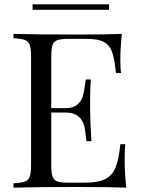

<svg xmlns="http://www.w3.org/2000/svg" viewBox="-20 -864 649 884"><path d="M561 0Q493 -3 332 -3Q140 -3 42 0V-20Q78 -22 94.5 -28Q111 -34 117 -51Q123 -68 123 -106V-602Q123 -640 117 -657Q111 -674 94.5 -680Q78 -686 42 -688V-708Q140 -705 332 -705Q479 -705 541 -708Q534 -642 534 -590Q534 -551 537 -528H514Q507 -593 496 -624.5Q485 -656 459 -670.5Q433 -685 380 -685H297Q261 -685 244.5 -679.5Q228 -674 222 -657Q216 -640 216 -602V-366H282Q317 -366 336 -382.5Q355 -399 361.5 -421.5Q368 -444 372 -478L375 -498H398Q395 -456 395 -404V-356Q395 -305 401 -214H378Q377 -221 372 -262.5Q367 -304 344.5 -325Q322 -346 282 -346H216V-106Q216 -68 222 -51Q228 -34 244.5 -28.5Q261 -23 297 -23H370Q432 -23 464.5 -39.5Q497 -56 512 -92.5Q527 -129 534 -200H557Q554 -173 554 -128Q554 -71 561 0ZM482 -819H130V-844H482Z"/></svg>

Font: Playfair Display SC
Style: Regular
Weight: 400
Designer: Claus Eggers Sørensen
Foundry: Claus Eggers Sørensen
Version: Version 1.200; ttfautohint (v1.6)